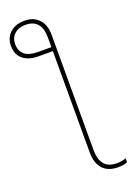

<svg xmlns="http://www.w3.org/2000/svg" viewBox="-195 -830 778 1133"><g transform="rotate(-20 194.5 -264.0)"><path d="M238 -634V91Q238 212 340 212Q376 212 399 202V227Q376 237 341 237Q279 237 245.5 201.5Q212 166 212 98V-539H122Q61 -539 25.5 -568Q-10 -597 -10 -652Q-10 -702 24 -733.5Q58 -765 115 -765Q172 -765 205 -729.5Q238 -694 238 -634ZM17 -653Q17 -610 44.5 -587Q72 -564 129 -564H212V-623Q212 -740 113 -740Q68 -740 42.5 -716Q17 -692 17 -653Z"/></g></svg>

Font: Noto Sans UI Thin
Style: Regular
Weight: 250
Designer: Monotype Design Team
Foundry: Monotype Imaging Inc.
Version: Version 1.001